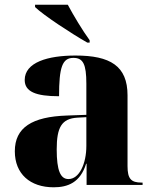

<svg xmlns="http://www.w3.org/2000/svg" viewBox="-20 -786 654 816"><path d="M351 -605H361V-615C331 -656 292 -721 268 -766H129V-756C165 -721 284 -643 351 -605ZM208 10C268 10 321 -10 346 -90H348V0H586V-10H582C537 -10 522 -26 522 -80V-381C522 -506 448 -550 301 -550C183 -550 85 -521 85 -446C85 -396 133 -377 231 -377C231 -501 245 -540 292 -540C333 -540 347 -514 347 -430V-298L265 -295C116 -290 43 -244 43 -143C43 -47 108 10 208 10ZM271 -25C237 -25 221 -61 221 -151C221 -245 242 -282 309 -286L347 -288V-166C347 -90 317 -25 271 -25Z"/></svg>

Font: Noto Serif Display ExtraBold
Style: Regular
Weight: 800
Designer: Monotype Design Team
Foundry: Monotype Imaging Inc.
Version: Version 2.009